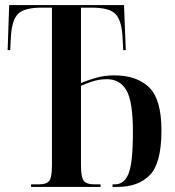

<svg xmlns="http://www.w3.org/2000/svg" viewBox="-20 -734 689 754"><path d="M102 0H375V-10H351Q319 -10 308.5 -24.5Q298 -39 298 -84V-397Q313 -404 341 -413.5Q369 -423 400 -423Q451 -423 476.5 -379.5Q502 -336 502 -215Q502 -95 485 -52.5Q468 -10 431 -10H422V0H442Q523 0 568.5 -46.5Q614 -93 614 -222Q614 -344 565.5 -391Q517 -438 429 -438Q388 -438 353.5 -427.5Q319 -417 298 -408V-704H340Q408 -704 432.5 -680Q457 -656 461 -592L464 -537H474L467 -714H16L10 -537H20L23 -592Q27 -656 51.5 -680Q76 -704 143 -704H184V-84Q184 -39 174 -24.5Q164 -10 132 -10H102Z"/></svg>

Font: Noto Serif Display Condensed Semi
Style: Regular
Weight: 600
Width: 3
Designer: Monotype Design Team
Foundry: Monotype Imaging Inc.
Version: Version 1.900